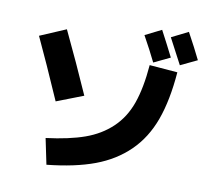

<svg xmlns="http://www.w3.org/2000/svg" viewBox="-92 -943 1185 1092"><g transform="rotate(10 500.0 -397.5)"><path d="M214 -104Q348 -121 436.5 -152.5Q525 -184 588 -243.5Q651 -303 682.5 -392Q714 -481 725 -615L887 -602Q874 -438 832.5 -324Q791 -210 712 -133Q633 -56 520.5 -14Q408 28 245 45ZM836 -678 742 -633Q710 -699 666 -778L760 -825Q801 -748 836 -678ZM990 -690 894 -644Q840 -748 816 -792L912 -840Q958 -756 990 -690ZM76 -670 226 -734Q311 -556 389 -379L234 -319Q141 -532 76 -670Z"/></g></svg>

Font: Mplus 1p ExtraBold
Style: Regular
Weight: 800
Version: Version 1.061